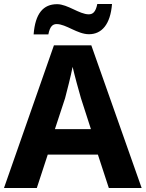

<svg xmlns="http://www.w3.org/2000/svg" viewBox="-20 -945 732 965"><path d="M149 -772H223C231 -814 246 -824 265 -824C312 -824 369 -773 427 -773C491 -773 535 -822 543 -925H469C461 -884 446 -873 426 -873C379 -873 320 -924 267 -924C198 -924 157 -878 149 -772ZM527 0H692L439 -717H251L0 0H165L220 -168H472ZM387 -451 437 -296H256L307 -451C317 -489 336 -563 345 -609C354 -569 378 -481 387 -451Z"/></svg>

Font: Noto Sans Canadian Aboriginal
Style: Bold
Weight: 700
Designer: Monotype Design Team, Typotheque's Kevin King
Foundry: Monotype Imaging Inc.
Version: Version 2.004